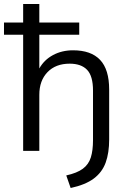

<svg xmlns="http://www.w3.org/2000/svg" viewBox="-32 -756 645 962"><path d="M322 186 300 123Q354 111 383 89.5Q412 68 423 33Q434 -2 434 -54V-302Q434 -375 404.5 -406Q375 -437 317 -437Q247 -437 206 -394.5Q165 -352 165 -281V0H84V-582H-12V-643H84V-736H165V-643H365V-582H165V-413Q189 -456 233.5 -480Q278 -504 334 -504Q424 -504 469.5 -456Q515 -408 515 -307V-57Q515 10 497.5 58.5Q480 107 438 138.5Q396 170 322 186Z"/></svg>

Font: Mulish
Style: Regular
Weight: 400
Designer: Vernon Adams
Foundry: Vernon Adams
Version: Version 3.603; ttfautohint (v1.8.3)